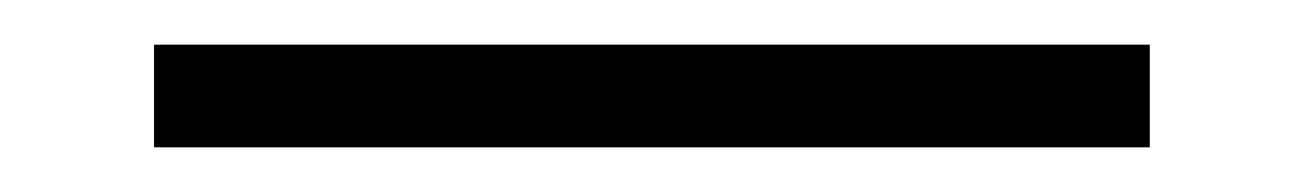

<svg xmlns="http://www.w3.org/2000/svg" viewBox="-20 -20 584 86"><path d="M49 46V0H495V46Z"/></svg>

Font: Geist ExtLt
Style: Regular
Weight: 400
Designer: Basement.studio, Andrés Briganti, Mateo Zaragoza
Foundry: Basement.studio, Vercel, Andrés Briganti, Guido Ferreyra, Mateo Zaragoza
Version: Version 1.401